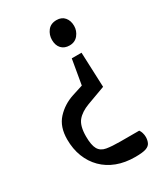

<svg xmlns="http://www.w3.org/2000/svg" viewBox="-172 -587 705 819"><g transform="rotate(-30 181.0 -177.0)"><path d="M246 160Q196 160 156.5 145Q117 130 89 102Q61 74 46 35.5Q31 -3 31 -50Q31 -112 64.5 -148.5Q98 -185 147 -201L200 -218L221 -340H269L276 -168L186 -135Q146 -120 126.5 -96Q107 -72 107 -21Q107 22 118.5 42Q130 62 156 66.5Q182 71 223 71H316Q321 78 324 88Q327 98 327 108Q327 123 321.5 135.5Q316 148 299.5 154Q283 160 246 160ZM241 -392Q216 -392 201.5 -407.5Q187 -423 187 -450Q187 -475 202 -494.5Q217 -514 246 -514Q271 -514 285 -497.5Q299 -481 299 -455Q299 -431 283.5 -411.5Q268 -392 241 -392Z"/></g></svg>

Font: Faustina Light
Style: Regular
Weight: 400
Version: Version 1.200